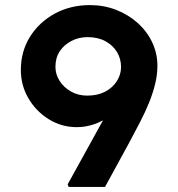

<svg xmlns="http://www.w3.org/2000/svg" viewBox="-20 -735 699 755"><path d="M250 0 246 -10 490 -452 507 -389Q491 -356 467 -328Q443 -300 413 -279Q383 -258 350 -246.5Q317 -235 282 -235Q222 -235 172 -266Q122 -297 92 -348Q62 -399 62 -460Q62 -533 98 -590.5Q134 -648 195.5 -681.5Q257 -715 334 -715Q388 -715 436 -696.5Q484 -678 521 -645Q558 -612 578.5 -568.5Q599 -525 599 -476Q599 -441 590 -404.5Q581 -368 566 -331Q551 -294 530.5 -254.5Q510 -215 488 -174L393 0ZM323 -359Q364 -359 393.5 -374.5Q423 -390 439.5 -416Q456 -442 456 -471Q456 -504 440 -530.5Q424 -557 394.5 -573Q365 -589 324 -589Q290 -589 261 -574Q232 -559 215 -533.5Q198 -508 198 -472Q198 -443 214 -417.5Q230 -392 258.5 -375.5Q287 -359 323 -359Z"/></svg>

Font: Lexend Exa SemiBold
Style: Regular
Weight: 600
Designer: Bonnie Shaver-Troup, Thomas Jockin
Foundry: Lexend
Version: Version 1.007